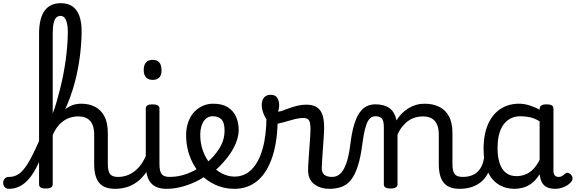

<svg xmlns="http://www.w3.org/2000/svg" viewBox="-123 -1172 3625 1209"><path d="M-66 17Q-85 17 -94 5.5Q-103 -6 -103 -20.5Q-103 -35 -94 -46.5Q-85 -58 -66 -58Q-39 -58 -16.5 -69.5Q6 -81 28 -108Q50 -135 74 -181Q98 -227 128 -295Q135 -312 146.5 -313Q158 -314 166 -304.5Q174 -295 169 -279Q145 -200 119 -143.5Q93 -87 64 -51.5Q35 -16 2.5 0.5Q-30 17 -66 17ZM601 17Q567 17 542 7.5Q517 -2 501 -21.5Q485 -41 477.5 -70.5Q470 -100 470 -140V-326Q470 -361 459.5 -386.5Q449 -412 427 -425.5Q405 -439 368 -439Q342 -439 315 -430Q288 -421 263.5 -400Q239 -379 220 -344.5Q201 -310 190 -259L179 -324Q197 -367 218 -402.5Q239 -438 265 -464.5Q291 -491 321.5 -505Q352 -519 389 -519Q437 -519 474.5 -500Q512 -481 534 -440.5Q556 -400 556 -334V-140Q556 -95 569.5 -76.5Q583 -58 620 -58Q634 -58 641 -46.5Q648 -35 646.5 -20.5Q645 -6 634 5.5Q623 17 601 17ZM165 15Q143 15 133 8.5Q123 2 123 -11V-959Q123 -1056 157.5 -1104Q192 -1152 260 -1152Q304 -1152 333 -1132Q362 -1112 376.5 -1072.5Q391 -1033 391 -974Q391 -933 387.5 -889Q384 -845 377.5 -798.5Q371 -752 360.5 -704.5Q350 -657 335.5 -610Q321 -563 302 -517Q283 -471 260 -427.5Q237 -384 209 -343V-11Q209 2 198 8.5Q187 15 165 15ZM209 -458Q222 -490 233 -529Q244 -568 255 -611Q266 -654 275 -700Q284 -746 290.5 -792.5Q297 -839 300.5 -885Q304 -931 304 -974Q304 -1003 299 -1025Q294 -1047 284 -1059.5Q274 -1072 258 -1072Q242 -1072 231 -1061Q220 -1050 214.5 -1025.5Q209 -1001 209 -959Z M601 17Q587 17 580.5 5.5Q574 -6 575.5 -20.5Q577 -35 588 -46.5Q599 -58 620 -58Q653 -58 681 -69Q709 -80 732 -100Q755 -120 772.5 -147Q790 -174 802 -205Q808 -220 819.5 -218.5Q831 -217 839.5 -207Q848 -197 845 -186Q830 -138 806.5 -100.5Q783 -63 752.5 -36.5Q722 -10 684 3.5Q646 17 601 17Z M926 17Q892 17 867 7.5Q842 -2 826 -21.5Q810 -41 802.5 -70.5Q795 -100 795 -140V-489Q795 -502 805.5 -508.5Q816 -515 837 -515Q859 -515 870 -508.5Q881 -502 881 -489V-140Q881 -95 894.5 -76.5Q908 -58 945 -58Q959 -58 966 -46.5Q973 -35 971.5 -20.5Q970 -6 959 5.5Q948 17 926 17ZM839 -669Q811 -669 796.5 -684.5Q782 -700 782 -731Q782 -763 796.5 -779Q811 -795 839 -795Q866 -795 880 -779Q894 -763 894 -731Q895 -700 880.5 -684.5Q866 -669 839 -669Z M926 17Q907 17 900.5 5.5Q894 -6 898 -20.5Q902 -35 914 -46.5Q926 -58 945 -58Q1001 -58 1052.5 -77Q1104 -96 1141 -124Q1155 -133 1165 -128Q1175 -123 1180 -110.5Q1185 -98 1183.5 -84.5Q1182 -71 1171 -64Q1139 -41 1097.5 -22.5Q1056 -4 1012 6.5Q968 17 926 17Z M1145 -121Q1167 -136 1186.5 -153.5Q1206 -171 1222 -189Q1244 -214 1259.5 -239.5Q1275 -265 1283 -292.5Q1291 -320 1291 -349Q1291 -401 1271 -420.5Q1251 -440 1217 -440Q1203 -440 1196.5 -452Q1190 -464 1190.5 -479.5Q1191 -495 1198.5 -507Q1206 -519 1220 -519Q1277 -519 1312.5 -496Q1348 -473 1364 -435.5Q1380 -398 1380 -355Q1380 -321 1367.5 -285Q1355 -249 1333 -214.5Q1311 -180 1282 -148Q1261 -124 1237 -103Q1213 -82 1187 -64Z M1354 17Q1300 17 1253.5 0Q1207 -17 1169 -48Q1131 -79 1104.5 -121.5Q1078 -164 1063.5 -214.5Q1049 -265 1049 -321Q1049 -355 1057 -385.5Q1065 -416 1080 -440.5Q1095 -465 1116.5 -482.5Q1138 -500 1164 -509.5Q1190 -519 1220 -519Q1234 -519 1240.5 -507Q1247 -495 1246.5 -479.5Q1246 -464 1238 -452Q1230 -440 1216 -440Q1199 -440 1185 -432.5Q1171 -425 1160.5 -410Q1150 -395 1144 -373.5Q1138 -352 1138 -323Q1138 -266 1156.5 -218Q1175 -170 1206 -134.5Q1237 -99 1275.5 -79.5Q1314 -60 1354 -60Q1416 -60 1461 -104.5Q1506 -149 1530.5 -234.5Q1555 -320 1555 -443Q1555 -457 1565.5 -463.5Q1576 -470 1590.5 -469.5Q1605 -469 1615.5 -461.5Q1626 -454 1626 -440Q1626 -288 1592.5 -186Q1559 -84 1498 -33.5Q1437 17 1354 17Z M1948 17Q1925 17 1902 10.5Q1879 4 1859.5 -9.5Q1840 -23 1828.5 -45.5Q1817 -68 1817 -100Q1817 -125 1819.5 -159Q1822 -193 1824.5 -230.5Q1827 -268 1829.5 -302Q1832 -336 1832 -361Q1832 -400 1822.5 -414.5Q1813 -429 1787 -429Q1759 -429 1723 -419Q1687 -409 1653 -399.5Q1619 -390 1598 -390Q1580 -390 1563.5 -409.5Q1547 -429 1536 -457.5Q1525 -486 1525 -513Q1525 -531 1531.5 -545Q1538 -559 1550.5 -567Q1563 -575 1581 -575Q1612 -575 1623.5 -555Q1635 -535 1635 -510Q1635 -499 1633 -488Q1631 -477 1628 -469Q1638 -469 1656.5 -475.5Q1675 -482 1699 -491Q1723 -500 1750.5 -506.5Q1778 -513 1805 -513Q1845 -513 1870 -498Q1895 -483 1906.5 -451.5Q1918 -420 1918 -369Q1918 -346 1915.5 -310.5Q1913 -275 1910.5 -237Q1908 -199 1905.5 -166Q1903 -133 1903 -115Q1903 -84 1920 -71Q1937 -58 1967 -58Q1981 -58 1988 -46.5Q1995 -35 1993.5 -20.5Q1992 -6 1981 5.5Q1970 17 1948 17Z M1950 17Q1941 17 1937 5.5Q1933 -6 1935 -20.5Q1937 -35 1945 -46.5Q1953 -58 1968 -58Q1992 -58 2010.5 -71Q2029 -84 2043 -110Q2057 -136 2067 -174Q2077 -212 2083 -263Q2092 -337 2106.5 -385.5Q2121 -434 2141 -462.5Q2161 -491 2186 -503Q2211 -515 2241 -515Q2250 -515 2254.5 -503.5Q2259 -492 2258.5 -477.5Q2258 -463 2253 -451.5Q2248 -440 2239 -440Q2227 -440 2215.5 -433.5Q2204 -427 2194 -409.5Q2184 -392 2175.5 -359.5Q2167 -327 2160 -275Q2149 -185 2130.5 -127.5Q2112 -70 2086.5 -38.5Q2061 -7 2027 5Q1993 17 1950 17Z M2771 17Q2737 17 2712 7.5Q2687 -2 2671 -21.5Q2655 -41 2647.5 -70.5Q2640 -100 2640 -140V-326Q2640 -361 2629.5 -386.5Q2619 -412 2597 -425.5Q2575 -439 2538 -439Q2517 -439 2494.5 -433Q2472 -427 2451.5 -413.5Q2431 -400 2412.5 -378Q2394 -356 2380 -324V-11Q2380 2 2369 8.5Q2358 15 2336 15Q2315 15 2304.5 8.5Q2294 2 2294 -11V-369Q2294 -411 2282 -425.5Q2270 -440 2239 -440Q2224 -440 2217 -451.5Q2210 -463 2210 -477.5Q2210 -492 2218 -503.5Q2226 -515 2241 -515Q2268 -515 2289.5 -509.5Q2311 -504 2327.5 -492.5Q2344 -481 2355 -463.5Q2366 -446 2372 -422L2374 -414Q2388 -438 2407 -457Q2426 -476 2448.5 -490Q2471 -504 2496.5 -511.5Q2522 -519 2550 -519Q2602 -519 2641.5 -500Q2681 -481 2703.5 -440.5Q2726 -400 2726 -334V-140Q2726 -95 2739.5 -76.5Q2753 -58 2790 -58Q2804 -58 2811 -46.5Q2818 -35 2816.5 -20.5Q2815 -6 2804 5.5Q2793 17 2771 17Z M2771 17Q2757 17 2750.5 5.5Q2744 -6 2745.5 -20.5Q2747 -35 2758 -46.5Q2769 -58 2790 -58Q2820 -58 2843.5 -66Q2867 -74 2884 -90Q2901 -106 2911.5 -130Q2922 -154 2926 -186Q2928 -201 2941 -205.5Q2954 -210 2966.5 -205.5Q2979 -201 2977 -186Q2973 -133 2956 -94.5Q2939 -56 2912 -31.5Q2885 -7 2849.5 5Q2814 17 2771 17Z M3117 17Q3060 17 3016 -10.5Q2972 -38 2947 -94Q2922 -150 2922 -235Q2922 -287 2931.5 -331Q2941 -375 2960 -410Q2979 -445 3006 -469Q3033 -493 3068 -506Q3103 -519 3145 -519Q3177 -519 3211 -508.5Q3245 -498 3275 -481V-486Q3275 -501 3286 -508Q3297 -515 3319 -515Q3341 -515 3351.5 -508.5Q3362 -502 3362 -488V-96Q3362 -83 3366 -74.5Q3370 -66 3377 -62Q3384 -58 3393 -58Q3403 -58 3409.5 -60.5Q3416 -63 3422.5 -68Q3429 -73 3438 -80Q3445 -86 3454 -83.5Q3463 -81 3472 -73Q3481 -63 3482 -52Q3483 -41 3478 -33Q3467 -17 3450 -6Q3433 5 3413.5 11Q3394 17 3374 17Q3351 17 3334 12Q3317 7 3305 -3.5Q3293 -14 3286.5 -29Q3280 -44 3277 -63Q3277 -64 3276 -67.5Q3275 -71 3275 -75Q3252 -38 3225.5 -18Q3199 2 3171 9.5Q3143 17 3117 17ZM3010 -239Q3010 -184 3023 -144.5Q3036 -105 3062.5 -84Q3089 -63 3129 -63Q3158 -63 3184.5 -73Q3211 -83 3234 -106Q3257 -129 3275 -166V-408Q3244 -427 3215 -433.5Q3186 -440 3154 -440Q3128 -440 3106 -432Q3084 -424 3066 -408Q3048 -392 3035.5 -368Q3023 -344 3016.5 -312Q3010 -280 3010 -239Z"/></svg>

Font: Playwrite CL
Style: Regular
Weight: 400
Designer: Veronika Burian, José Scaglione
Foundry: TypeTogether
Version: Version 1.002